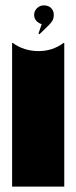

<svg xmlns="http://www.w3.org/2000/svg" viewBox="-20 -694 284 714"><path d="M219 0H25V-534H28Q69 -504 124 -504Q175 -504 216 -534H219ZM180 -639Q180 -625 174 -615.5Q168 -606 154 -593L127 -567L123 -569L135 -604Q107 -614 107 -639Q107 -653 117.5 -663.5Q128 -674 143 -674Q160 -674 170 -664Q180 -654 180 -639Z"/></svg>

Font: FFF_tuoi-tre Text
Style: Regular
Weight: 700
Designer: bBox Type GmbH
Foundry: bBox Type GmbH
Version: Version 1.001